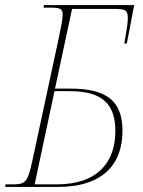

<svg xmlns="http://www.w3.org/2000/svg" viewBox="-42 -734 560 754"><path d="M-22 0H186C365 0 439 -92 439 -220C439 -336 379 -386 234 -386H174L241 -699H400C452 -699 460 -696 460 -659C460 -640 452 -597 446 -563H456L485 -714H131L129 -704H151C197 -704 204 -700 204 -675C204 -660 198 -628 189 -586L84 -98C67 -21 59 -10 9 -10H-20ZM181 -10H94L172 -376H232C359 -376 411 -326 411 -219C411 -100 344 -10 181 -10Z"/></svg>

Font: Noto Serif Display Condensed Thin
Style: Italic
Weight: 100
Width: 3
Italic angle: -12°
Designer: Monotype Design Team
Foundry: Monotype Imaging Inc.
Version: Version 2.009